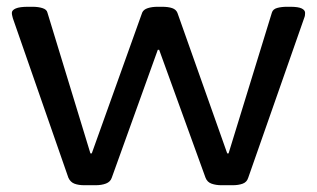

<svg xmlns="http://www.w3.org/2000/svg" viewBox="-20 -545 936 567"><path d="M229 2Q212 2 200 -2.5Q188 -7 182 -20L18 -491Q17 -495 16 -499Q15 -503 15 -507Q15 -515 26.5 -520Q38 -525 63 -525H76Q93 -525 105.5 -521Q118 -517 120 -508L247 -92H251L400 -508Q404 -517 416.5 -521Q429 -525 446 -525H458Q477 -525 488.5 -521Q500 -517 504 -507L651 -92H655L783 -508Q786 -518 798.5 -521.5Q811 -525 828 -525H837Q861 -525 871 -520Q881 -515 881 -507Q881 -503 880.5 -499.5Q880 -496 878 -491L713 -20Q709 -7 696.5 -2.5Q684 2 667 2H634Q618 2 605 -2.5Q592 -7 587 -20L450 -398H446L310 -20Q306 -8 293 -3Q280 2 262 2Z"/></svg>

Font: Asap Expanded Medium
Style: Regular
Weight: 500
Width: 7
Designer: Pablo Cosgaya
Foundry: Omnibus-Type
Version: Version 3.001